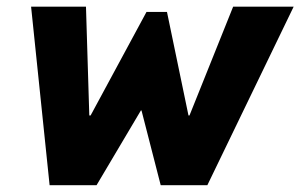

<svg xmlns="http://www.w3.org/2000/svg" viewBox="-20 -547 887 567"><path d="M126.5 0 71.8 -527.3H233.9L243.7 -206.1H247.6L412.6 -511.7H473.1L536.6 -206.1H539.6L668.5 -527.3H847.2L592.3 0H454.6L397.9 -220.7H396L265.1 0Z"/></svg>

Font: Reddit Sans Black
Style: Italic
Weight: 900
Italic angle: -11.25°
Designer: Stephen Hutchings
Version: Version 1.013